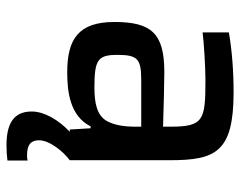

<svg xmlns="http://www.w3.org/2000/svg" viewBox="-96 -462 758 607"><g transform="rotate(90 283.5 -159.0)"><path d="M471 135C434 135 424 119 424 97C424 63 461 19 487 0V-316C487 -461 462 -518 272 -518C206 -518 139 -513 83 -503V-420C114 -424 191 -429 235 -429C360 -429 381 -423 381 -319V-295C323 -297 235 -299 208 -299C85 -299 50 -257 50 -141C50 -28 104 8 209 8C269 8 347 0 380 -66H386L390 0H397C359 36 333 81 333 120C333 164 355 200 439 200C456 200 473 199 488 197V133C481 135 475 135 471 135ZM381 -226V-208C381 -168 375 -139 363 -117C345 -86 307 -78 257 -78C169 -78 154 -89 154 -151C154 -216 168 -226 235 -226Z"/></g></svg>

Font: Saira UNSAM Medium
Style: Regular
Weight: 500
Designer: Hector Gatti with collaboration of the Omnibus-Type team
Foundry: Omnibus-Type
Version: Version 0.072;PS 000.072;hotconv 1.0.88;makeotf.lib2.5.64775